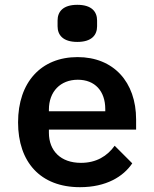

<svg xmlns="http://www.w3.org/2000/svg" viewBox="-20 -765 640 797"><path d="M312 12C421 12 492 -32 529 -87L456 -160C425 -117 380 -89 316 -89C232 -89 183 -139 183 -214V-227H545V-269C545 -425 451 -528 302 -528C151 -528 55 -424 55 -257C55 -93 147 12 312 12ZM303 -434C374 -434 417 -387 417 -312V-303H183V-310C183 -385 231 -434 303 -434ZM301 -591C361 -591 383 -620 383 -656V-680C383 -716 361 -745 301 -745C241 -745 219 -716 219 -680V-656C219 -620 241 -591 301 -591Z"/></svg>

Font: IBM Mono SemiBold
Style: Regular
Weight: 600
Monospace: yes
Designer: Mike Abbink, Paul van der Laan, Pieter van Rosmalen
Foundry: Bold Monday
Version: Version 2.3